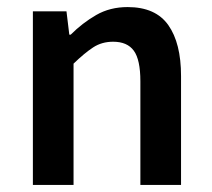

<svg xmlns="http://www.w3.org/2000/svg" viewBox="-20 -523 600 543"><path d="M73 0V-491H168L176 -425H180Q213 -458 252 -480.5Q291 -503 341 -503Q420 -503 456 -452Q492 -401 492 -308V0H377V-293Q377 -354 358.5 -379.5Q340 -405 300 -405Q268 -405 243.5 -389Q219 -373 188 -343V0Z"/></svg>

Font: Mada SemiBold
Style: Regular
Weight: 600
Designer: Khaled Hosny
Version: Version 1.5